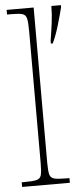

<svg xmlns="http://www.w3.org/2000/svg" viewBox="-54 -791 349 821"><g transform="rotate(-5 120.0 -380.0)"><path d="M7 0V-20H18Q55 -20 71 -24Q87 -28 91 -43.5Q95 -59 95 -94V-662Q95 -699 91 -715.5Q87 -732 72.5 -736Q58 -740 28 -740H7V-760H123V-94Q123 -59 127 -43.5Q131 -28 147.5 -24Q164 -20 200 -20H212V0ZM183 -612Q189 -648 194 -686.5Q199 -725 199 -760H240V-751Q232 -719 219 -675Q206 -631 191 -600H183Z"/></g></svg>

Font: Noto Serif Ethiopic Condensed Thin
Style: Regular
Weight: 100
Width: 3
Designer: Monotype Design Team
Foundry: Monotype Imaging Inc.
Version: Version 2.102; ttfautohint (v1.8.4.7-5d5b)